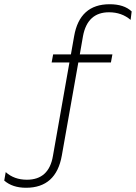

<svg xmlns="http://www.w3.org/2000/svg" viewBox="-44 -719 642 907"><path d="M200 -424 207 -462H291L306 -547Q332 -699 474 -699Q542 -699 578 -665L573 -625Q531 -661 471 -661Q369 -661 348 -548L333 -462H487L480 -424H326L248 16Q221 168 79 168Q15 168 -24 134L-17 94Q23 130 83 130Q187 130 206 18L284 -424Z"/></svg>

Font: Roundo Light
Style: Regular
Weight: 300
Designer: Namrata Goyal (Gurmukhi), Shiva Nallaperumal (Latin)
Foundry: Indian Type Foundry
Version: Version 1.000;PS 1.0;hotconv 1.0.88;makeotf.lib2.5.647800